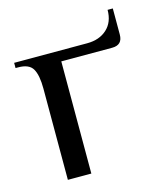

<svg xmlns="http://www.w3.org/2000/svg" viewBox="-91 -641 614 711"><g transform="rotate(-15 216.0 -285.0)"><path d="M82 -350Q82 -401 68 -425.5Q54 -450 12 -450H2V-470H282Q329 -470 358 -496.5Q387 -523 387 -570H407V-470Q407 -430 367 -430H172V0H82Z"/></g></svg>

Font: El Messiri
Style: Regular
Weight: 400
Designer: Mohamed Gaber
Foundry: Kief Type Foundry
Version: Version 2.006